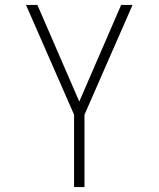

<svg xmlns="http://www.w3.org/2000/svg" viewBox="-20 -755 640 775"><path d="M279 0V-292L85 -735H131L300 -345L469 -735H515L321 -292V0Z"/></svg>

Font: Iosevka Extralight Extended
Style: Regular
Weight: 200
Width: 7
Monospace: yes
Designer: Belleve Invis
Foundry: Belleve Invis
Version: Version 32.5.0; ttfautohint (v1.8.4)